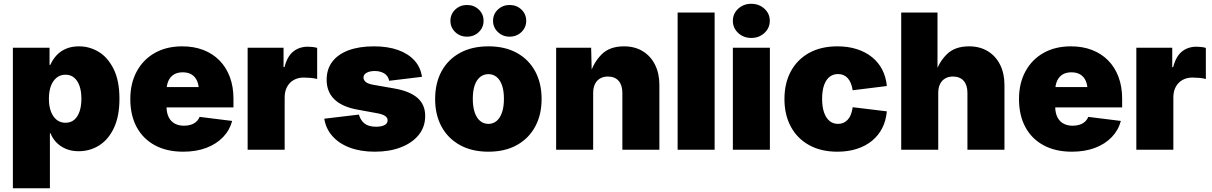

<svg xmlns="http://www.w3.org/2000/svg" viewBox="-20 -794 6427 1018"><path d="M48.3 204.1V-541H242.7V-450.2H247.1Q258.8 -477.5 279.3 -500Q299.8 -522.5 329.6 -535.4Q359.4 -548.3 398.9 -548.3Q455.1 -548.3 503.7 -518.8Q552.2 -489.3 582.8 -427.5Q613.3 -365.7 613.3 -270Q613.3 -177.7 584.2 -116Q555.2 -54.2 506.1 -23.2Q457 7.8 397 7.8Q359.4 7.8 329.8 -4.6Q300.3 -17.1 279.5 -38.3Q258.8 -59.6 247.6 -87.4H244.6V204.1ZM327.1 -143.1Q354.5 -143.1 373 -158.4Q391.6 -173.8 401.6 -202.4Q411.6 -231 411.6 -270Q411.6 -310.1 401.6 -338.4Q391.6 -366.7 373 -382.3Q354.5 -397.9 327.1 -397.9Q300.3 -397.9 280.5 -382.3Q260.7 -366.7 250 -338.4Q239.3 -310.1 239.3 -270Q239.3 -231.4 250 -202.9Q260.7 -174.3 280.5 -158.7Q300.3 -143.1 327.1 -143.1Z M951.2 10.3Q864.7 10.3 801.8 -23.4Q738.8 -57.1 704.8 -119.9Q670.9 -182.6 670.9 -269Q670.9 -352.5 705.1 -415.5Q739.3 -478.5 801 -513.4Q862.8 -548.3 946.3 -548.3Q1007.8 -548.3 1057.9 -529.1Q1107.9 -509.8 1143.6 -473.6Q1179.2 -437.5 1198.5 -386.2Q1217.8 -335 1217.8 -271V-224.6H731V-332.5H1126.5L1034.7 -310.5Q1034.7 -342.8 1024.9 -365Q1015.1 -387.2 996.1 -398.9Q977.1 -410.6 948.7 -410.6Q920.9 -410.6 901.9 -398.9Q882.8 -387.2 872.8 -365Q862.8 -342.8 862.8 -310.5V-231Q862.8 -196.3 874.3 -173.1Q885.7 -149.9 906.7 -138.7Q927.7 -127.4 955.6 -127.4Q975.6 -127.4 992.2 -132.8Q1008.8 -138.2 1020.5 -148.7Q1032.2 -159.2 1038.1 -174.3L1210.9 -152.8Q1197.8 -103.5 1162.6 -66.9Q1127.4 -30.3 1074 -10Q1020.5 10.3 951.2 10.3Z M1293 0V-541H1483.4V-438H1488.3Q1502.9 -495.1 1534.9 -520.8Q1566.9 -546.4 1612.3 -546.4Q1625 -546.4 1637.5 -544.9Q1649.9 -543.5 1661.6 -540V-375Q1647.9 -379.4 1626.7 -381.1Q1605.5 -382.8 1589.8 -382.8Q1560.5 -382.8 1537.6 -369.9Q1514.6 -356.9 1502 -333.3Q1489.3 -309.6 1489.3 -277.8V0Z M1967.3 10.3Q1892.6 10.3 1835.4 -11Q1778.3 -32.2 1743.2 -71.5Q1708 -110.8 1699.2 -164.6L1882.8 -186.5Q1891.6 -155.8 1913.1 -138.9Q1934.6 -122.1 1974.1 -122.1Q2002.9 -122.1 2019 -130.9Q2035.2 -139.6 2035.2 -155.8Q2035.2 -170.9 2020.3 -180.2Q2005.4 -189.5 1973.6 -194.8L1877 -212.4Q1794.4 -227.1 1753.2 -267.1Q1711.9 -307.1 1711.9 -371.1Q1711.9 -427.7 1742.2 -467.3Q1772.5 -506.8 1828.6 -527.6Q1884.8 -548.3 1962.9 -548.3Q2036.1 -548.3 2090.6 -528.8Q2145 -509.3 2177.5 -473.4Q2210 -437.5 2217.3 -386.7L2043.5 -365.7Q2038.1 -392.1 2017.1 -404.8Q1996.1 -417.5 1967.3 -417.5Q1941.4 -417.5 1924.3 -408.4Q1907.2 -399.4 1907.2 -382.8Q1907.2 -370.6 1918 -360.4Q1928.7 -350.1 1958 -344.7L2069.3 -325.2Q2152.3 -311 2193.4 -275.1Q2234.4 -239.3 2234.4 -179.2Q2234.4 -121.1 2200 -78.6Q2165.5 -36.1 2105.5 -12.9Q2045.4 10.3 1967.3 10.3Z M2569.8 10.3Q2481.9 10.3 2418.5 -24.9Q2355 -60.1 2321 -122.8Q2287.1 -185.5 2287.1 -269Q2287.1 -353 2321 -415.8Q2355 -478.5 2418.5 -513.4Q2481.9 -548.3 2569.8 -548.3Q2657.7 -548.3 2720.7 -513.4Q2783.7 -478.5 2817.6 -415.8Q2851.6 -353 2851.6 -269Q2851.6 -185.5 2817.6 -122.8Q2783.7 -60.1 2720.7 -24.9Q2657.7 10.3 2569.8 10.3ZM2569.8 -137.2Q2594.7 -137.2 2613.3 -152.8Q2631.8 -168.5 2641.8 -198.2Q2651.9 -228 2651.9 -270Q2651.9 -312.5 2641.8 -341.6Q2631.8 -370.6 2613.3 -385.7Q2594.7 -400.9 2569.8 -400.9Q2544.4 -400.9 2525.6 -385.7Q2506.8 -370.6 2496.8 -341.6Q2486.8 -312.5 2486.8 -270Q2486.8 -228 2496.8 -198.2Q2506.8 -168.5 2525.6 -152.8Q2544.4 -137.2 2569.8 -137.2ZM2682.1 -599.6Q2645.5 -599.6 2619.9 -624Q2594.2 -648.4 2594.2 -683.6Q2594.2 -719.2 2619.9 -743.4Q2645.5 -767.6 2682.1 -767.6Q2719.2 -767.6 2744.6 -743.4Q2770 -719.2 2770 -683.6Q2770 -648.4 2744.6 -624Q2719.2 -599.6 2682.1 -599.6ZM2456.1 -599.6Q2418.9 -599.6 2393.6 -624Q2368.2 -648.4 2368.2 -683.6Q2368.2 -719.2 2393.8 -743.4Q2419.4 -767.6 2456.1 -767.6Q2493.2 -767.6 2518.6 -743.4Q2543.9 -719.2 2543.9 -683.6Q2543.9 -648.4 2518.6 -624Q2493.2 -599.6 2456.1 -599.6Z M3125 -301.3V0H2928.7V-541H3114.3L3117.7 -400.9H3108.4Q3127.9 -463.9 3170.4 -506.1Q3212.9 -548.3 3288.6 -548.3Q3346.2 -548.3 3388.4 -522.2Q3430.7 -496.1 3453.4 -450Q3476.1 -403.8 3476.1 -343.8V0H3279.8V-302.2Q3279.8 -342.8 3259.8 -365.5Q3239.7 -388.2 3202.6 -388.2Q3179.2 -388.2 3161.6 -377.9Q3144 -367.7 3134.5 -348.1Q3125 -328.6 3125 -301.3Z M3769 -727.5V0H3572.8V-727.5Z M3865.7 0V-541H4062V0ZM3963.4 -592.8Q3922.4 -592.8 3894 -619.1Q3865.7 -645.5 3865.7 -683.6Q3865.7 -721.7 3894 -747.8Q3922.4 -773.9 3963.4 -773.9Q4004.4 -773.9 4033 -747.8Q4061.5 -721.7 4061.5 -683.6Q4061.5 -645.5 4033 -619.1Q4004.4 -592.8 3963.4 -592.8Z M4420.4 10.3Q4332.5 10.3 4269.5 -24.9Q4206.5 -60.1 4172.9 -122.8Q4139.2 -185.5 4139.2 -269Q4139.2 -352.5 4172.9 -415.3Q4206.5 -478 4269.5 -513.2Q4332.5 -548.3 4420.4 -548.3Q4477.1 -548.3 4523.2 -533.4Q4569.3 -518.6 4603.5 -491Q4637.7 -463.4 4657.7 -424.6Q4677.7 -385.7 4682.1 -337.9L4501 -315.4Q4497.6 -336.4 4491.2 -352.3Q4484.9 -368.2 4475.1 -379.2Q4465.3 -390.1 4452.4 -395.8Q4439.5 -401.4 4423.3 -401.4Q4397.5 -401.4 4378.7 -386.7Q4359.9 -372.1 4349.4 -342.8Q4338.9 -313.5 4338.9 -270Q4338.9 -227.1 4349.4 -197.3Q4359.9 -167.5 4378.7 -152.3Q4397.5 -137.2 4423.3 -137.2Q4439.5 -137.2 4452.4 -143.1Q4465.3 -148.9 4475.3 -159.9Q4485.4 -170.9 4491.7 -187.5Q4498 -204.1 4501 -225.6L4682.1 -203.6Q4677.7 -154.8 4658 -115.5Q4638.2 -76.2 4604.2 -48.1Q4570.3 -20 4523.7 -4.9Q4477.1 10.3 4420.4 10.3Z M4954.6 -301.3V0H4758.3V-727.5H4950.7V-400.9H4938Q4957.5 -463.9 5000 -506.1Q5042.5 -548.3 5118.2 -548.3Q5175.8 -548.3 5218 -522.2Q5260.3 -496.1 5283 -450Q5305.7 -403.8 5305.7 -343.8V0H5109.4V-302.2Q5109.4 -342.8 5089.4 -365.5Q5069.3 -388.2 5032.2 -388.2Q5008.8 -388.2 4991.2 -377.9Q4973.6 -367.7 4964.1 -348.1Q4954.6 -328.6 4954.6 -301.3Z M5663.1 10.3Q5576.7 10.3 5513.7 -23.4Q5450.7 -57.1 5416.7 -119.9Q5382.8 -182.6 5382.8 -269Q5382.8 -352.5 5417 -415.5Q5451.2 -478.5 5512.9 -513.4Q5574.7 -548.3 5658.2 -548.3Q5719.7 -548.3 5769.8 -529.1Q5819.8 -509.8 5855.5 -473.6Q5891.1 -437.5 5910.4 -386.2Q5929.7 -335 5929.7 -271V-224.6H5442.9V-332.5H5838.4L5746.6 -310.5Q5746.6 -342.8 5736.8 -365Q5727.1 -387.2 5708 -398.9Q5689 -410.6 5660.6 -410.6Q5632.8 -410.6 5613.8 -398.9Q5594.7 -387.2 5584.7 -365Q5574.7 -342.8 5574.7 -310.5V-231Q5574.7 -196.3 5586.2 -173.1Q5597.7 -149.9 5618.7 -138.7Q5639.6 -127.4 5667.5 -127.4Q5687.5 -127.4 5704.1 -132.8Q5720.7 -138.2 5732.4 -148.7Q5744.1 -159.2 5750 -174.3L5922.9 -152.8Q5909.7 -103.5 5874.5 -66.9Q5839.4 -30.3 5785.9 -10Q5732.4 10.3 5663.1 10.3Z M6004.9 0V-541H6195.3V-438H6200.2Q6214.8 -495.1 6246.8 -520.8Q6278.8 -546.4 6324.2 -546.4Q6336.9 -546.4 6349.4 -544.9Q6361.8 -543.5 6373.5 -540V-375Q6359.9 -379.4 6338.6 -381.1Q6317.4 -382.8 6301.8 -382.8Q6272.5 -382.8 6249.5 -369.9Q6226.6 -356.9 6213.9 -333.3Q6201.2 -309.6 6201.2 -277.8V0Z"/></svg>

Font: Inter 17pt Black
Style: Regular
Weight: 900
Version: Version 4.001;git-66647c0bb